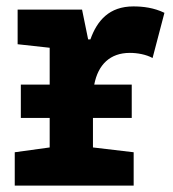

<svg xmlns="http://www.w3.org/2000/svg" viewBox="-20 -579 540 599"><path d="M26 0H397V-104L270 -119V-211H391V-315H274C286 -378 324 -414 385 -414C409 -414 436 -409 456 -398L493 -539C460 -555 426 -559 396 -559C321 -559 283 -515 262 -456H255L236 -549H35V-441L135 -430V-315H45V-211H135V-119L26 -104Z"/></svg>

Font: Noto Sans Mono ExtraCondensed ExtraBold
Style: Regular
Weight: 800
Width: 2
Designer: Monotype Design Team
Foundry: Monotype Imaging Inc.
Version: Version 2.014